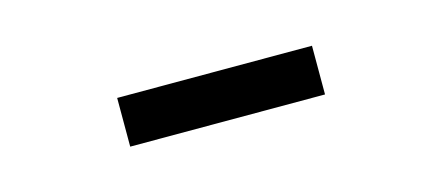

<svg xmlns="http://www.w3.org/2000/svg" viewBox="-24 -338 548 238"><g transform="rotate(-15 250.0 -219.0)"><path d="M375 -187.5V-250H125V-187.5Z"/></g></svg>

Font: UnifontExMono
Style: Regular
Weight: 500
Version: Version 15.0.06